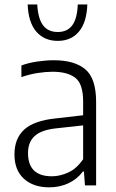

<svg xmlns="http://www.w3.org/2000/svg" viewBox="-20 -814 510 843"><path d="M196 8.5Q126.5 8.5 85 -29.2Q43.5 -67 43.5 -136Q43.5 -206.5 86.8 -245.5Q130 -284.5 224 -294L345 -308V-368.5Q345 -445.5 310.8 -472.2Q276.5 -499 210.5 -499Q181.5 -499 145.8 -493.5Q110 -488 74 -475.5V-526.5Q104.5 -538 143.2 -543.8Q182 -549.5 216.5 -549.5Q307 -549.5 354.5 -509.8Q402 -470 402 -366.5V0H353L348.5 -61H344Q318.5 -27 280 -9.2Q241.5 8.5 196 8.5ZM103 -142Q103 -40 208 -40Q243.5 -40 280 -56.8Q316.5 -73.5 345 -115V-263.5L226.5 -250.5Q161.5 -243.5 132.2 -216.8Q103 -190 103 -142ZM233.5 -634.5Q174.5 -634.5 139.5 -675Q104.5 -715.5 101.5 -794.5H143.5Q147 -732 169.2 -702.8Q191.5 -673.5 233.5 -673.5Q275.5 -673.5 297.2 -702.8Q319 -732 321.5 -794.5H363.5Q360.5 -715 326.2 -674.8Q292 -634.5 233.5 -634.5Z"/></svg>

Font: Encode Sans SmCnd Lt
Style: Regular
Weight: 300
Width: 4
Designer: Multiple Designers
Foundry: Impallari Type
Version: Version 3.002; ttfautohint (v1.8.3) -l 8 -r 50 -G 200 -x 14 